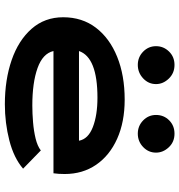

<svg xmlns="http://www.w3.org/2000/svg" viewBox="6 -733 738 790"><g transform="rotate(90 375.0 -338.0)"><path d="M409 11Q308 11 227 -17Q146 -45 98.5 -99Q51 -153 51 -229Q51 -307 94 -363.5Q137 -420 213.5 -451Q290 -482 390 -482Q482 -482 551 -451Q620 -420 658 -364.5Q696 -309 696 -235Q696 -210 693 -189H190Q200 -145 260 -123.5Q320 -102 414 -102Q447 -102 483 -105Q519 -108 550 -115.5Q581 -123 599 -137L674 -64Q630 -26 558 -7.5Q486 11 409 11ZM190 -294H559Q552 -332 503 -351Q454 -370 382 -370Q216 -370 190 -294ZM247 -536Q215 -536 192.5 -558Q170 -580 170 -611Q170 -642 192 -664.5Q214 -687 247 -687Q281 -687 303.5 -663.5Q326 -640 326 -611Q326 -580 302.5 -558Q279 -536 247 -536ZM530 -536Q498 -536 475.5 -558Q453 -580 453 -611Q453 -643 475 -665Q497 -687 530 -687Q564 -687 586 -663.5Q608 -640 608 -611Q608 -580 585 -558Q562 -536 530 -536Z"/></g></svg>

Font: Inconsolata ExtraExpanded Black
Style: Regular
Weight: 900
Width: 8
Monospace: yes
Designer: Raph Levien, Cyreal, Brenton Simpson
Foundry: Raph Levien, Cyreal, Google
Version: Version 3.001; ttfautohint (v1.8.2.53-6de2)